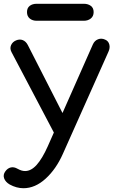

<svg xmlns="http://www.w3.org/2000/svg" viewBox="-46 -757 614 1017"><path d="M78 240Q60 240 41.5 235Q23 230 5 220Q-17 207 -24 188Q-31 169 -18 151Q-6 134 11 130Q28 126 47 137Q58 143 67.5 146Q77 149 87 149Q119 149 148.5 116Q178 83 207 18L446 -522Q455 -542 473.5 -549Q492 -556 511 -547Q528 -540 533 -521.5Q538 -503 528 -482L287 58Q251 139 195.5 189.5Q140 240 78 240ZM306 -22Q287 -14 270.5 -20.5Q254 -27 244 -46L15 -481Q5 -500 12.5 -517.5Q20 -535 39 -543Q58 -551 74.5 -544.5Q91 -538 101 -519L321 -88Q331 -69 328 -49.5Q325 -30 306 -22ZM148 -647Q126 -647 111.5 -659Q97 -671 97 -693Q97 -715 111.5 -726Q126 -737 148 -737H398Q420 -737 435 -726Q450 -715 450 -693Q450 -671 435 -659Q420 -647 398 -647Z"/></svg>

Font: Comfortaa
Style: Bold
Weight: 700
Designer: Johan Aakerlund
Foundry: Johan Aakerlund
Version: Version 3.104; ttfautohint (v1.8.1.43-b0c9)